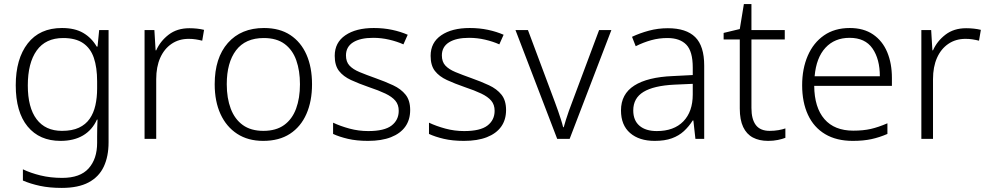

<svg xmlns="http://www.w3.org/2000/svg" viewBox="-20 -679 4832 939"><path d="M282 240Q222 240 175.5 230Q129 220 92 204V149Q129 167 178 179Q227 191 284 191Q372 191 413.5 144.5Q455 98 455 20V-11Q455 -32 455.5 -53.5Q456 -75 457 -94H454Q431 -43 386 -16.5Q341 10 276 10Q173 10 115 -60.5Q57 -131 57 -262Q57 -391 115.5 -466.5Q174 -542 283 -542Q346 -542 387 -518Q428 -494 453 -451H457L465 -532H511V17Q511 86 487.5 136Q464 186 413.5 213Q363 240 282 240ZM283 -39Q333 -39 366 -54.5Q399 -70 418.5 -98Q438 -126 446.5 -164Q455 -202 455 -246V-281Q455 -349 439 -396Q423 -443 386.5 -468Q350 -493 289 -493Q203 -493 159.5 -432Q116 -371 116 -261Q116 -153 159 -96Q202 -39 283 -39Z M687 0V-532H735L741 -433H744Q764 -478 805 -509.5Q846 -541 906 -541Q925 -541 943.5 -539Q962 -537 978 -533L969 -480Q953 -484 937 -486.5Q921 -489 903 -489Q855 -489 819 -464.5Q783 -440 763.5 -396Q744 -352 744 -292V0Z M1267 10Q1193 10 1140 -24.5Q1087 -59 1058.5 -121Q1030 -183 1030 -267Q1030 -396 1094.5 -469Q1159 -542 1271 -542Q1348 -542 1400 -507.5Q1452 -473 1479 -411.5Q1506 -350 1506 -267Q1506 -184 1478.5 -121.5Q1451 -59 1398 -24.5Q1345 10 1267 10ZM1268 -39Q1330 -39 1369.5 -67.5Q1409 -96 1428 -147.5Q1447 -199 1447 -267Q1447 -333 1429 -384Q1411 -435 1372 -464Q1333 -493 1270 -493Q1180 -493 1134.5 -433Q1089 -373 1089 -267Q1089 -199 1108.5 -147.5Q1128 -96 1167.5 -67.5Q1207 -39 1268 -39Z M1780 10Q1724 10 1681.5 0Q1639 -10 1609 -24V-79Q1645 -62 1689.5 -50Q1734 -38 1781 -38Q1860 -38 1895 -65Q1930 -92 1930 -137Q1930 -167 1913.5 -186.5Q1897 -206 1864.5 -221.5Q1832 -237 1784 -253Q1735 -270 1697 -287.5Q1659 -305 1638 -332Q1617 -359 1617 -406Q1617 -471 1669 -506.5Q1721 -542 1808 -542Q1856 -542 1898 -533Q1940 -524 1974 -509L1953 -462Q1922 -476 1883.5 -485Q1845 -494 1805 -494Q1742 -494 1707 -472Q1672 -450 1672 -408Q1672 -377 1689 -358.5Q1706 -340 1738.5 -326.5Q1771 -313 1816 -297Q1864 -280 1902.5 -262Q1941 -244 1963.5 -216Q1986 -188 1986 -141Q1986 -93 1962 -59.5Q1938 -26 1892 -8Q1846 10 1780 10Z M2249 10Q2193 10 2150.5 0Q2108 -10 2078 -24V-79Q2114 -62 2158.5 -50Q2203 -38 2250 -38Q2329 -38 2364 -65Q2399 -92 2399 -137Q2399 -167 2382.5 -186.5Q2366 -206 2333.5 -221.5Q2301 -237 2253 -253Q2204 -270 2166 -287.5Q2128 -305 2107 -332Q2086 -359 2086 -406Q2086 -471 2138 -506.5Q2190 -542 2277 -542Q2325 -542 2367 -533Q2409 -524 2443 -509L2422 -462Q2391 -476 2352.5 -485Q2314 -494 2274 -494Q2211 -494 2176 -472Q2141 -450 2141 -408Q2141 -377 2158 -358.5Q2175 -340 2207.5 -326.5Q2240 -313 2285 -297Q2333 -280 2371.5 -262Q2410 -244 2432.5 -216Q2455 -188 2455 -141Q2455 -93 2431 -59.5Q2407 -26 2361 -8Q2315 10 2249 10Z M2705 0 2501 -532H2562L2694 -179Q2702 -158 2709.5 -136Q2717 -114 2723.5 -94Q2730 -74 2734 -57H2737Q2742 -74 2748 -94Q2754 -114 2762 -136Q2770 -158 2778 -179L2910 -532H2970L2766 0Z M3182 10Q3106 10 3061.5 -28.5Q3017 -67 3017 -139Q3017 -219 3082 -260.5Q3147 -302 3271 -307L3368 -312V-349Q3368 -428 3336.5 -460.5Q3305 -493 3244 -493Q3203 -493 3165 -482.5Q3127 -472 3089 -453L3071 -499Q3109 -517 3153.5 -529Q3198 -541 3246 -541Q3336 -541 3380 -497.5Q3424 -454 3424 -358V0H3381L3371 -90H3368Q3349 -60 3324.5 -37.5Q3300 -15 3265.5 -2.5Q3231 10 3182 10ZM3192 -38Q3276 -38 3322 -85.5Q3368 -133 3368 -217V-269L3278 -265Q3177 -260 3127 -229.5Q3077 -199 3077 -139Q3077 -90 3107.5 -64Q3138 -38 3192 -38Z M3737 10Q3693 10 3662 -6.5Q3631 -23 3614.5 -58Q3598 -93 3598 -148V-486H3519V-518L3598 -537L3618 -659H3655V-532H3818V-486H3655V-151Q3655 -96 3676.5 -67.5Q3698 -39 3744 -39Q3767 -39 3787 -42.5Q3807 -46 3821 -51V-5Q3806 1 3784 5.5Q3762 10 3737 10Z M4151 10Q4071 10 4015.5 -23Q3960 -56 3931.5 -117.5Q3903 -179 3903 -262Q3903 -343 3930.5 -406.5Q3958 -470 4010 -506Q4062 -542 4136 -542Q4204 -542 4250 -510.5Q4296 -479 4319 -424Q4342 -369 4342 -298V-259H3962Q3963 -153 4012 -96.5Q4061 -40 4153 -40Q4202 -40 4239 -48.5Q4276 -57 4320 -76V-24Q4281 -7 4241.5 1.5Q4202 10 4151 10ZM3964 -306H4283Q4283 -390 4247 -442Q4211 -494 4135 -494Q4062 -494 4017 -445.5Q3972 -397 3964 -306Z M4486 0V-532H4534L4540 -433H4543Q4563 -478 4604 -509.5Q4645 -541 4705 -541Q4724 -541 4742.5 -539Q4761 -537 4777 -533L4768 -480Q4752 -484 4736 -486.5Q4720 -489 4702 -489Q4654 -489 4618 -464.5Q4582 -440 4562.5 -396Q4543 -352 4543 -292V0Z"/></svg>

Font: Noto Sans Symbols Light
Style: Regular
Weight: 300
Version: Version 2.002